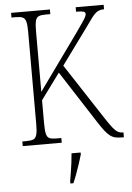

<svg xmlns="http://www.w3.org/2000/svg" viewBox="-61 -759 703 1025"><g transform="rotate(-5 290.0 -246.5)"><path d="M38 0V-25H61Q85 -25 97.5 -30.5Q110 -36 115 -54Q120 -72 120 -108V-607Q120 -643 115 -660.5Q110 -678 97.5 -683.5Q85 -689 62 -689H38V-714H246V-689H220Q196 -689 183.5 -683.5Q171 -678 166.5 -660Q162 -642 162 -606V-280L379 -582Q400 -612 412 -629.5Q424 -647 429 -657Q434 -667 434 -674Q434 -684 422.5 -687Q411 -690 384 -690V-714H534V-690Q512 -690 497.5 -681Q483 -672 467 -650.5Q451 -629 424 -591L291 -409L487 -109Q508 -77 522.5 -58.5Q537 -40 549.5 -33Q562 -26 576 -26H580V0H570Q549 0 534 -3.5Q519 -7 506 -17Q493 -27 478 -46Q463 -65 444 -95L264 -374L162 -235V-111Q162 -74 166.5 -55Q171 -36 183.5 -30.5Q196 -25 220 -25H247V0ZM274 208Q278 183 282 159Q286 135 289 110.5Q292 86 294 61H343V71Q337 92 328 119.5Q319 147 309 174Q299 201 290 221H274Z"/></g></svg>

Font: Noto Serif Khmer Condensed ExtraLight
Style: Regular
Weight: 250
Width: 3
Designer: Danh Hong and the Monotype Design Team
Foundry: Monotype Imaging Inc.
Version: Version 2.004